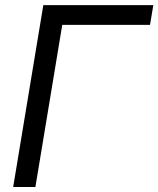

<svg xmlns="http://www.w3.org/2000/svg" viewBox="-20 -748 633 768"><path d="M593.3 -727.5 580.1 -648.4H229L121.6 0H32.7L153.3 -727.5Z"/></svg>

Font: Inter 28pt
Style: Italic
Weight: 400
Italic angle: -9.3988°
Designer: Rasmus Andersson
Foundry: rsms
Version: Version 4.001;git-66647c0bb